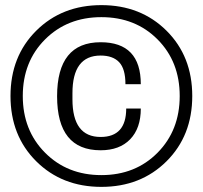

<svg xmlns="http://www.w3.org/2000/svg" viewBox="-20 -718 792 750"><path d="M630.5 -88Q530 12 376 12Q222 12 121.5 -88Q21 -188 21 -343Q21 -498 121.5 -598Q222 -698 376 -698Q530 -698 630.5 -598Q731 -498 731 -343Q731 -188 630.5 -88ZM156 -121.5Q243 -34 376 -34Q509 -34 595.5 -121.5Q682 -209 682 -343Q682 -477 595.5 -564Q509 -651 376 -651Q243 -651 156 -564Q69 -477 69 -343Q69 -209 156 -121.5ZM373 -131Q203 -131 203 -342Q203 -553 373 -553Q530 -553 530 -389H470Q470 -449 445.5 -475Q421 -501 373 -501Q263 -501 263 -354V-330Q263 -183 373 -183Q473 -183 473 -294H530Q530 -217 488.5 -174Q447 -131 373 -131Z"/></svg>

Font: Archivo
Style: Regular
Weight: 400
Designer: Hector Gatti
Foundry: Omnibus-Type
Version: Version 2.001